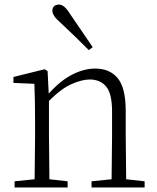

<svg xmlns="http://www.w3.org/2000/svg" viewBox="-20 -823 691 843"><path d="M387 -616 370 -603Q304 -669 246 -723Q210 -754 210 -775Q210 -802 239 -803Q262 -803 286 -764Q334 -694 387 -616ZM469 0H382V-27L470 -36L472 -226V-334Q472 -412 446 -443Q420 -474 374 -474Q340 -474 294.5 -454Q249 -434 195 -380V-226L197 -36L277 -27V0H44V-27L132 -36L134 -226V-281Q134 -385 131 -455L39 -459V-485L176 -519L189 -511L194 -412Q245 -469 297 -495.5Q349 -522 398 -522Q462 -522 497 -479.5Q532 -437 532 -335V-226L534 -36L615 -27V0Z"/></svg>

Font: Minh Nguyen ExtraLight
Style: Regular
Weight: 250
Designer: Ryoko NISHIZUKA 西塚涼子 (kana & ideographs); Frank Grießhammer (Latin, Greek & Cyrillic); Wenlong ZHANG 张文龙 (bopomofo); San
Foundry: Adobe
Version: Version 1.100;July 7, 2023;FontCreator 14.0.0.2814 64-bit